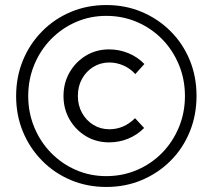

<svg xmlns="http://www.w3.org/2000/svg" viewBox="-20 -731 844 762"><path d="M413 -166Q361.9 -166 321 -190.6Q280.1 -215.3 256 -257Q232 -298.7 232 -350Q232 -401.6 256 -443.5Q280.1 -485.5 321 -510.2Q361.9 -535 413 -535Q453 -535 489.5 -520Q526 -505 553 -477L517 -437Q496 -460 469 -471.5Q442 -483 414.1 -483Q379 -483 350.5 -465.5Q322 -448 305.5 -418.1Q289 -388.2 289 -350.1Q289 -313 305.5 -283Q322 -253 350.5 -235.5Q379 -218 414 -218Q442.8 -218 468.4 -229Q494 -240 516 -262L552 -223Q524 -195 488.4 -180.5Q452.8 -166 413 -166ZM402 11Q326 11 261 -16.4Q196 -43.7 147 -93.4Q98 -143 71 -208.3Q44 -273.6 44 -349.8Q44 -426 71 -491.5Q98 -557 147 -606.6Q196 -656.3 261 -683.6Q326 -711 402 -711Q478 -711 543 -683.5Q608 -656 657 -607Q706 -558 733 -492.5Q760 -426.9 760 -350.5Q760 -274 733 -208Q706 -142 657 -93Q608 -44 543 -16.5Q478 11 402 11ZM401.7 -32Q467 -32 524 -56.5Q581 -81 623.5 -124.5Q666 -168 690 -226Q714 -284.1 714 -350Q714 -416 690 -474Q666 -532 623.5 -575.5Q581 -619 524 -643.5Q467 -668 401.7 -668Q337.4 -668 281.2 -643.5Q225 -619 182.5 -575.5Q140 -532 116 -474Q92 -416 92 -349.5Q92 -284 116 -226Q140 -168 182.5 -124.5Q225 -81 281.2 -56.5Q337.4 -32 401.7 -32Z"/></svg>

Font: Red Hat Display VF
Style: Regular
Weight: 300
Designer: Pentagram, MCKL
Foundry: Pentagram, MCKL
Version: Version 1.023